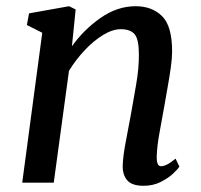

<svg xmlns="http://www.w3.org/2000/svg" viewBox="-20 -588 647 618"><path d="M211.5 -439Q249.5 -492.5 303.5 -530.2Q357.5 -568 416.5 -568Q469.5 -568 501.8 -536Q534 -504 534 -422.5Q534 -401.5 529.8 -370.8Q525.5 -340 519.5 -307Q513.5 -274 509 -247Q502.5 -209.5 494 -164.2Q485.5 -119 484.5 -85.5Q483.5 -53 498 -53Q516.5 -53 545 -77.5L557.5 -51.5Q553.5 -45 538.2 -30.2Q523 -15.5 498.2 -2.8Q473.5 10 442 10Q404.5 10 389.2 -8Q374 -26 375 -56Q376 -86 385 -132.8Q394 -179.5 401.5 -220.5Q409 -262.5 418.2 -315.8Q427.5 -369 427 -413.5Q427 -460.5 413.8 -477.2Q400.5 -494 368.5 -494Q342.5 -494 312 -475.5Q281.5 -457 252.8 -426.5Q224 -396 202 -360L153 0H51.5L116 -482.5L66.5 -507.5L73.5 -545L202.5 -568L223.5 -557.5Z"/></svg>

Font: Merriweather
Style: Italic
Weight: 400
Italic angle: -7.8°
Designer: Eben Sorkin
Foundry: Eben Sorkin
Version: Version 2.100